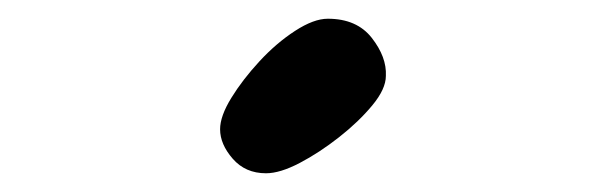

<svg xmlns="http://www.w3.org/2000/svg" viewBox="-20 -889 640 205"><path d="M264 -704Q242 -704 228.5 -719.5Q215 -735 215 -751Q215 -765 227 -784.5Q239 -804 257 -823.5Q275 -843 295 -856Q315 -869 330 -869Q361 -869 377 -848.5Q393 -828 392 -808Q392 -794 377.5 -776.5Q363 -759 342 -742.5Q321 -726 300 -715Q279 -704 264 -704Z"/></svg>

Font: Cherry Bomb One
Style: Regular
Weight: 400
Designer: satsuyako
Foundry: satsuyako
Version: Version 4.100; ttfautohint (v1.8.3)